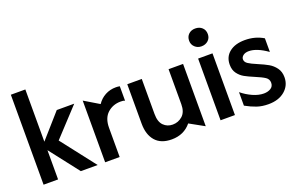

<svg xmlns="http://www.w3.org/2000/svg" viewBox="-89 -1095 2282 1468"><g transform="rotate(-20 1052.0 -361.0)"><path d="M179 -732H61V0H179V-238L364 0H501L285 -278L493 -502H351L179 -307Z M834 -511Q787 -511 747.5 -490Q708 -469 682 -430L562 -502V0H680V-237Q680 -316 724 -356Q768 -396 831 -396Q841 -396 850 -395Q859 -394 866 -390V-508Q851 -511 834 -511Z M1102 10Q1201 10 1260 -62L1379 4V-503H1261V-218Q1261 -155 1227 -124.5Q1193 -94 1147 -94Q1103 -94 1073 -124Q1043 -154 1043 -218V-503H925V-182Q925 -93 969.5 -41.5Q1014 10 1102 10Z M1618 -502H1501V0H1618ZM1483 -653Q1483 -622 1505 -601.5Q1527 -581 1558 -581Q1591 -581 1613 -601Q1635 -621 1635 -653Q1635 -686 1613.5 -706Q1592 -726 1558 -726Q1525 -726 1504 -706Q1483 -686 1483 -653Z M1883 -79Q1841 -79 1794 -100Q1747 -121 1707 -154V-44Q1754 -18 1795.5 -4Q1837 10 1889 10Q1972 10 2022.5 -33Q2073 -76 2073 -143Q2073 -188 2050 -219Q2027 -250 1995.5 -268Q1964 -286 1914 -307Q1866 -327 1843.5 -342Q1821 -357 1821 -379Q1821 -397 1838 -410Q1855 -423 1884 -423Q1948 -423 2034 -362V-473Q1968 -513 1884 -513Q1805 -513 1758.5 -476Q1712 -439 1712 -375Q1712 -332 1733 -303.5Q1754 -275 1783.5 -258.5Q1813 -242 1861 -222Q1914 -200 1938.5 -183.5Q1963 -167 1963 -138Q1963 -108 1939.5 -93.5Q1916 -79 1883 -79Z"/></g></svg>

Font: Geom Medium
Style: Bold
Weight: 500
Version: Version 1.102